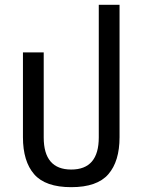

<svg xmlns="http://www.w3.org/2000/svg" viewBox="-20 -765 591 795"><path d="M275 10Q168 10 121.5 -43.5Q75 -97 75 -197V-548H161V-196Q161 -63 275 -63Q389 -63 389 -196V-745H475V-197Q475 -97 428.5 -43.5Q382 10 275 10Z"/></svg>

Font: Noto Sans Thai SemCond
Style: Regular
Weight: 400
Width: 4
Designer: Monotype Design Team
Foundry: Monotype Imaging Inc.
Version: Version 2.002; ttfautohint (v1.8.4.7-5d5b)